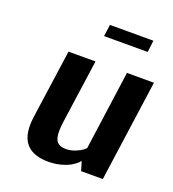

<svg xmlns="http://www.w3.org/2000/svg" viewBox="-128 -780 800 889"><g transform="rotate(20 272.5 -335.5)"><path d="M469 -624H254L262 -682H476ZM475 0H368L355 -44H353Q351 -42 348 -38Q345 -34 332 -24.5Q319 -15 304 -8Q289 -1 264 5Q239 11 210 11Q73 11 73 -118Q73 -138 76 -160L124 -500H257L213 -188Q209 -163 209 -139Q209 -102 223 -87Q237 -72 266 -72Q290 -72 313 -81.5Q336 -91 347 -100L358 -110L412 -500H545Z"/></g></svg>

Font: Arsenal
Style: Bold Italic
Weight: 700
Italic angle: -9.10001°
Designer: Andrij Shevchenko
Foundry: Stairsfor
Version: Version 2.001;PS 002.001;hotconv 1.0.88;makeotf.lib2.5.64775